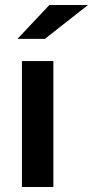

<svg xmlns="http://www.w3.org/2000/svg" viewBox="-20 -750 373 770"><path d="M68 0V-505H194V0ZM50 -594 178 -730H333L160 -594Z"/></svg>

Font: Red Hat Text SemiBold
Style: Regular
Weight: 600
Designer: Pentagram, MCKL
Foundry: MCKL
Version: Version 1.030